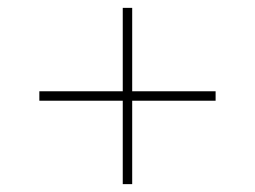

<svg xmlns="http://www.w3.org/2000/svg" viewBox="-20 -600 649 488"><path d="M292 -132V-580H316V-132ZM80 -344V-368H528V-344Z"/></svg>

Font: Exo Thin Thin
Style: Regular
Weight: 250
Version: Version 2.000